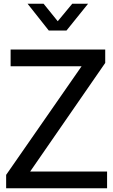

<svg xmlns="http://www.w3.org/2000/svg" viewBox="-20 -1011 608 1031"><path d="M13 -72 418 -655H37V-745H545V-673L142 -90H555V0H13ZM128 -991H214L290 -897L368 -991H453L337 -847H242Z"/></svg>

Font: BLUETTI 2.0 Normal
Style: Normal
Weight: 400
Designer: Stijn de Vries
Foundry: tokotype
Version: Version 2.005;October 31, 2023;FontCreator 14.0.0.2814 64-bi